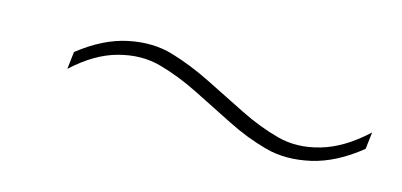

<svg xmlns="http://www.w3.org/2000/svg" viewBox="-31 -449 781 373"><g transform="rotate(15 360.0 -262.5)"><path d="M95 -246 99 -281Q147 -319 195 -329Q243 -339 283.5 -327Q324 -315 365 -294.5Q406 -274 446 -254Q486 -234 525.5 -223.5Q565 -213 610 -226Q655 -239 699 -280L695 -246Q647 -207 598.5 -196Q550 -185 509 -196Q468 -207 427.5 -227.5Q387 -248 347 -268Q307 -288 267.5 -299Q228 -310 183 -298Q138 -286 95 -246Z"/></g></svg>

Font: Fivo Sans Thin
Style: Regular
Weight: 250
Foundry: Alexander Slobzheninov
Version: 1.0